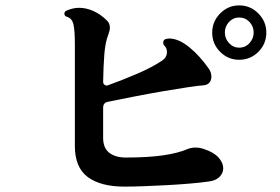

<svg xmlns="http://www.w3.org/2000/svg" viewBox="-20 -741 1040 713"><path d="M442 -48Q354 -48 306 -83.5Q258 -119 258 -199V-578Q258 -626 253 -649.5Q248 -673 228 -679Q221 -680 219 -689Q219 -698 226 -701Q250 -712 274 -712Q300 -712 327 -700Q354 -688 378 -664Q388 -654 388 -638Q388 -631 386 -624.5Q384 -618 382 -612Q371 -584 367.5 -540Q364 -496 363 -437Q363 -430 368.5 -426Q374 -422 380 -424Q433 -443 489 -467Q545 -491 582 -516Q600 -528 600 -548Q600 -562 590 -572Q586 -576 586 -582Q586 -595 599 -597Q601 -597 603.5 -597.5Q606 -598 608 -598Q643 -598 682.5 -566Q722 -534 756 -485Q765 -472 765 -456Q765 -443 757.5 -434Q750 -425 734 -424Q717 -423 677 -417Q637 -411 584.5 -402Q532 -393 478.5 -382.5Q425 -372 381 -363Q363 -360 363 -341V-229Q363 -191 386 -173.5Q409 -156 447 -156Q528 -156 584.5 -164Q641 -172 678 -188Q691 -193 705 -193Q723 -193 739 -187Q775 -175 792 -155.5Q809 -136 809 -116Q809 -98 795 -84Q781 -70 755 -67Q728 -63 687.5 -59.5Q647 -56 601.5 -53.5Q556 -51 514 -49.5Q472 -48 442 -48ZM868 -519Q827 -519 797.5 -548.5Q768 -578 768 -620Q768 -661 797.5 -691Q827 -721 868 -721Q910 -721 939.5 -691Q969 -661 969 -620Q969 -578 939.5 -548.5Q910 -519 868 -519ZM868 -564Q891 -564 906.5 -581Q922 -598 922 -620Q922 -643 906.5 -659.5Q891 -676 868 -676Q846 -676 830.5 -659.5Q815 -643 815 -620Q815 -598 830.5 -581Q846 -564 868 -564Z"/></svg>

Font: Zen Antique Soft
Style: Regular
Weight: 400
Designer: Yoshimichi Ohira
Foundry: Positype
Version: Version 1.001